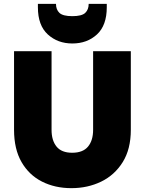

<svg xmlns="http://www.w3.org/2000/svg" viewBox="-20 -971 752 998"><path d="M53 -705H248V-296Q248 -241 274 -209Q300 -177 355 -177Q411 -177 437.5 -209Q464 -241 464 -296V-705H660V-296Q660 -196 618 -128.5Q576 -61 506 -27Q436 7 351 7Q266 7 198.5 -27Q131 -61 92 -128.5Q53 -196 53 -296ZM356 -745Q280 -745 228.5 -792Q177 -839 177 -933V-951H271Q271 -921 289 -904Q307 -887 356 -887Q405 -887 423 -904Q441 -921 441 -951H535V-933Q535 -839 484 -792Q433 -745 356 -745Z"/></svg>

Font: Parkinsans ExtraBold
Style: Regular
Weight: 800
Designer: Red Stone, Indian Type Foundry
Foundry: Indian Type Foundry
Version: Version 1.000